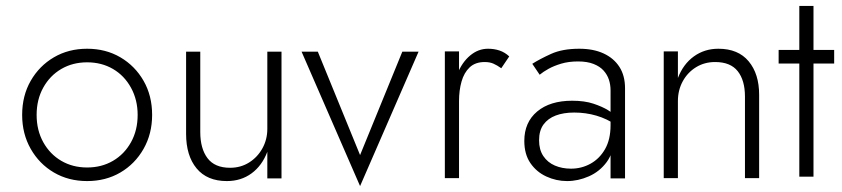

<svg xmlns="http://www.w3.org/2000/svg" viewBox="-20 -619 2849 650"><path d="M55 -230Q55 -166 84 -115Q113 -64 162.5 -35Q212 -6 275 -6Q338 -6 387.5 -35Q437 -64 466 -115Q495 -166 495 -230Q495 -295 466 -345.5Q437 -396 387.5 -425Q338 -454 275 -454Q212 -454 162.5 -425Q113 -396 84 -345.5Q55 -295 55 -230ZM104 -230Q104 -282 126.5 -322.5Q149 -363 187.5 -385.5Q226 -408 275 -408Q324 -408 362.5 -385.5Q401 -363 423.5 -322Q446 -281 446 -230Q446 -178 423.5 -137.5Q401 -97 362.5 -74.5Q324 -52 275 -52Q226 -52 187.5 -74.5Q149 -97 126.5 -137.5Q104 -178 104 -230Z M658 -172V-444H610V-166Q610 -92 645.5 -49Q681 -6 748 -6Q796 -6 831.5 -32Q867 -58 885 -105V-15H933V-444H885V-183Q885 -147 868.5 -117Q852 -87 823.5 -69Q795 -51 759 -51Q707 -51 682.5 -83.5Q658 -116 658 -172Z M1001 -444 1199 11 1397 -444H1342L1199 -94L1056 -444Z M1534 -445H1486V-16H1534ZM1677 -388 1704 -428Q1689 -442 1671 -448Q1653 -454 1632 -454Q1599 -454 1571.5 -431Q1544 -408 1528 -368Q1512 -328 1512 -277H1534Q1534 -313 1542.5 -343Q1551 -373 1570 -391Q1589 -409 1621 -409Q1638 -409 1650.5 -403.5Q1663 -398 1677 -388Z M1805 -144Q1805 -177 1820 -197.5Q1835 -218 1861.5 -228Q1888 -238 1924 -238Q1963 -238 1999 -227.5Q2035 -217 2067 -195V-225Q2058 -234 2038.5 -246Q2019 -258 1989 -268Q1959 -278 1917 -278Q1842 -278 1798.5 -241.5Q1755 -205 1755 -142Q1755 -97 1775.5 -67Q1796 -37 1829.5 -21.5Q1863 -6 1900 -6Q1937 -6 1973.5 -22Q2010 -38 2034 -70.5Q2058 -103 2058 -153L2047 -195Q2047 -147 2028.5 -114.5Q2010 -82 1979.5 -65Q1949 -48 1913 -48Q1883 -48 1858.5 -58.5Q1834 -69 1819.5 -90.5Q1805 -112 1805 -144ZM1807 -366Q1819 -376 1837 -386Q1855 -396 1880 -403.5Q1905 -411 1937 -411Q1968 -411 1989.5 -402.5Q2011 -394 2023.5 -380Q2036 -366 2041.5 -349Q2047 -332 2047 -313V-15H2096V-320Q2096 -363 2077 -392.5Q2058 -422 2023.5 -438Q1989 -454 1941 -454Q1884 -454 1845.5 -436.5Q1807 -419 1782 -403Z M2502 -292V-16H2550V-298Q2550 -369 2514.5 -411.5Q2479 -454 2412 -454Q2365 -454 2329 -428Q2293 -402 2275 -355V-445H2227V-16H2275V-277Q2275 -314 2291.5 -344Q2308 -374 2336.5 -391.5Q2365 -409 2401 -409Q2453 -409 2477.5 -378Q2502 -347 2502 -292Z M2616 -450V-404H2804V-450ZM2686 -599V-21H2734V-599Z"/></svg>

Font: SpinnyJost
Style: Regular
Weight: 300
Version: Version 3.710